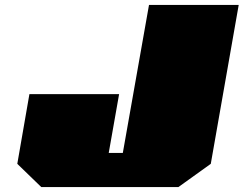

<svg xmlns="http://www.w3.org/2000/svg" viewBox="-20 -757 986 777"><path d="M147 0 50 -94 99 -376H462L420 -138H477L583 -737H946L833 -94L702 0Z"/></svg>

Font: Tomorrow Black
Style: Italic
Weight: 900
Italic angle: -10°
Designer: Tony de Marco, Monica Rizzolli
Foundry: Just in Type
Version: Version 2.002